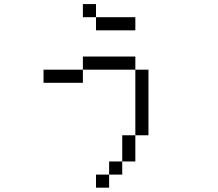

<svg xmlns="http://www.w3.org/2000/svg" viewBox="-20 -832 1040 915"><path d="M625 -687.5V-750H437.5V-687.5ZM500 0H437.5V62.5H500ZM500 0H562.5V-62.5H500ZM562.5 -62.5H625Q625 -62.5 625 -187.5H562.5Q562.5 -187.5 562.5 -62.5ZM625 -187.5H687.5V-500H625ZM375 -500H187.5V-437.5H375ZM375 -500H625V-562.5H375ZM437.5 -750V-812.5H375V-750Z"/></svg>

Font: Unifont
Style: Regular
Weight: 500
Version: Version 13.0.05